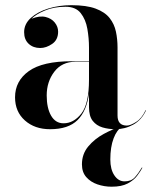

<svg xmlns="http://www.w3.org/2000/svg" viewBox="-20 -488 583 740"><path d="M528.8 158.6Q521.2 172.6 508.3 189.7Q495.4 206.8 472.1 219.2Q448.8 231.6 410.2 231.6Q381.8 231.6 355.5 222.6Q329.2 213.6 312.5 194.6Q295.8 175.6 295.8 145.6Q295.8 105.6 320.1 76.5Q344.4 47.4 379.8 28.2Q415.2 9 448.8 -1.4L450.8 0.6Q430.5 11.9 417.9 45.1Q405.2 78.4 405.2 126.6Q405.2 164.9 420.8 187.9Q436.2 211 460.2 211Q485.2 211 499.2 195.8Q513.1 180.6 526.8 157.6ZM257 -252H323V-305Q323 -340.5 316.7 -376.8Q310.4 -413.1 291 -437.6Q271.6 -462 232.6 -462Q187.1 -462 152.2 -447.1Q117.2 -432.2 101.8 -415.8Q132.6 -428.1 155.6 -422.6Q178.5 -417 191.2 -401Q204 -385 204 -366Q204 -334.5 181.1 -318.8Q158.2 -303 135 -303Q108 -303 90.5 -319.2Q73 -335.5 73 -364Q73 -395.4 98.7 -418.8Q124.4 -442.1 165.9 -455.1Q207.5 -468 255 -468Q313.5 -468 348.9 -454.7Q384.4 -441.4 402.5 -418.4Q420.6 -395.4 426.8 -366.1Q433 -336.9 433 -305V-42.8Q433 -4 469 -4Q482 -4 504.2 -17.8Q526.5 -31.5 541 -63H543Q525.8 -25.5 493.8 -7.8Q461.8 10 425 10Q398.5 10 375.2 3.1Q351.9 -3.8 337.4 -22.1Q323 -40.5 323 -75V-128.5Q314.5 -60.8 279.1 -25.4Q243.6 10 173 10Q113.8 10 75.9 -23.8Q38 -57.5 38 -113Q38 -176 91.2 -214Q144.5 -252 257 -252ZM224.8 -12.8Q264 -12.8 293.5 -50.2Q323 -87.8 323 -181V-250H271Q218.5 -250 189.2 -211.4Q160 -172.8 160 -120.2Q160 -71.5 177 -42.1Q194 -12.8 224.8 -12.8Z"/></svg>

Font: Bodoni* 72 Medium
Style: Regular
Weight: 500
Version: Version 1.002; ttfautohint (v0.97) -l 8 -r 50 -G 200 -x 14 -